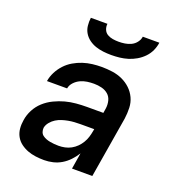

<svg xmlns="http://www.w3.org/2000/svg" viewBox="-135 -846 871 959"><g transform="rotate(20 300.0 -366.0)"><path d="M207 8Q184 8 161.5 5Q139 2 119 -5.5Q99 -13 81.5 -26Q64 -39 53.5 -58Q43 -77 41 -99.5Q39 -122 43 -145Q47 -173 61 -200Q75 -227 97.5 -247.5Q120 -268 148 -281.5Q176 -295 204 -302.5Q232 -310 261 -312.5Q290 -315 318 -315H405L409 -340Q412 -361 407 -381Q402 -401 387.5 -413.5Q373 -426 353 -431Q333 -436 312 -436Q294 -436 276 -433.5Q258 -431 240.5 -423Q223 -415 209.5 -400.5Q196 -386 193 -368H86Q90 -393 102 -416.5Q114 -440 132 -459.5Q150 -479 173 -492.5Q196 -506 220.5 -514Q245 -522 270 -525Q295 -528 319 -528Q348 -528 376.5 -524Q405 -520 430 -508.5Q455 -497 474.5 -478.5Q494 -460 505.5 -435.5Q517 -411 518 -382.5Q519 -354 515 -325L461 0H353L367 -86Q354 -65 336.5 -46.5Q319 -28 298 -15.5Q277 -3 253.5 2.5Q230 8 207 8ZM251 -84Q267 -84 284 -87.5Q301 -91 316.5 -99.5Q332 -108 344.5 -120.5Q357 -133 366 -148Q375 -163 380 -179Q385 -195 388 -212L390 -223H318Q302 -223 285.5 -222Q269 -221 253 -218Q237 -215 221 -210Q205 -205 190.5 -196Q176 -187 164.5 -173Q153 -159 150 -143Q149 -132 152.5 -121.5Q156 -111 164.5 -104.5Q173 -98 183.5 -94Q194 -90 205 -88Q216 -86 227.5 -85Q239 -84 251 -84ZM343 -600Q321 -600 300 -602.5Q279 -605 259.5 -611.5Q240 -618 223.5 -630Q207 -642 196.5 -659Q186 -676 183.5 -697Q181 -718 184 -740H272Q270 -724 276 -709.5Q282 -695 295 -687.5Q308 -680 323.5 -677.5Q339 -675 355 -675Q371 -675 387.5 -677.5Q404 -680 420 -687.5Q436 -695 447 -709.5Q458 -724 460 -740H548Q545 -718 535.5 -697Q526 -676 509.5 -659Q493 -642 472.5 -630Q452 -618 430.5 -611.5Q409 -605 387 -602.5Q365 -600 343 -600Z"/></g></svg>

Font: Iosevka Aile Semibold Oblique
Style: Regular
Weight: 600
Italic angle: -9°
Designer: Belleve Invis
Foundry: Belleve Invis
Version: Version 31.1.0; ttfautohint (v1.8.4)